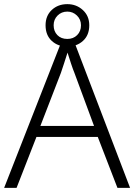

<svg xmlns="http://www.w3.org/2000/svg" viewBox="-20 -907 648 927"><path d="M547 0 452 -246H156L60 0H0L281 -717H334L608 0ZM339 -556Q333 -570 323 -600Q313 -630 306 -653Q298 -626 289 -600Q280 -574 274 -555L175 -299H434ZM305 -682Q260 -682 230 -709.5Q200 -737 200 -785Q200 -831 230 -859Q260 -887 305 -887Q349 -887 380 -858.5Q411 -830 411 -785Q411 -737 380.5 -709.5Q350 -682 305 -682ZM305 -719Q334 -719 352.5 -737.5Q371 -756 371 -785Q371 -813 351.5 -832Q332 -851 305 -851Q277 -851 258 -832Q239 -813 239 -785Q239 -756 257 -737.5Q275 -719 305 -719Z"/></svg>

Font: Noto Sans Tamil Light
Style: Regular
Weight: 300
Designer: Jelle Bosma - Monotype Design Team
Foundry: Monotype Imaging Inc.
Version: Version 2.004; ttfautohint (v1.8.4.7-5d5b)